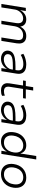

<svg xmlns="http://www.w3.org/2000/svg" viewBox="1545 -2290 753 3883"><g transform="rotate(90 1921.5 -348.5)"><path d="M60 0 139 -494H203L186 -384H189Q214 -437 262.5 -470Q311 -503 372 -503Q439 -503 475.5 -468.5Q512 -434 517 -384H520Q547 -439 594.5 -471Q642 -503 709 -503Q766 -503 802 -480Q838 -457 852 -413.5Q866 -370 856 -308L807 0H738L785 -302Q793 -347 787 -378Q781 -409 758.5 -424.5Q736 -440 691 -440Q643 -440 605 -418Q567 -396 543.5 -359Q520 -322 512 -276L468 0H399L447 -302Q454 -346 445.5 -377Q437 -408 414 -424Q391 -440 354 -440Q318 -440 287 -426Q256 -412 232.5 -388.5Q209 -365 194 -336.5Q179 -308 174 -280L130 0Z M1168 8Q1116 8 1077 -11.5Q1038 -31 1018.5 -65.5Q999 -100 1005 -145Q1013 -198 1050.5 -228.5Q1088 -259 1156.5 -272Q1225 -285 1323 -285H1409L1401 -232H1321Q1240 -232 1187.5 -225Q1135 -218 1108 -198Q1081 -178 1076 -141Q1070 -96 1102 -72.5Q1134 -49 1184 -49Q1231 -49 1274 -70Q1317 -91 1347 -126.5Q1377 -162 1383 -204L1401 -314Q1411 -381 1379 -412.5Q1347 -444 1276 -444Q1230 -444 1184 -432Q1138 -420 1089 -391L1068 -444Q1100 -463 1136.5 -476Q1173 -489 1211 -496Q1249 -503 1286 -503Q1351 -503 1395.5 -482Q1440 -461 1460 -418Q1480 -375 1469 -307L1420 0H1357L1374 -109H1371Q1353 -75 1322.5 -48.5Q1292 -22 1253 -7Q1214 8 1168 8Z M1811 8Q1756 8 1720.5 -12.5Q1685 -33 1671 -71.5Q1657 -110 1666 -164L1709 -438H1607L1616 -494H1720L1743 -643H1811L1787 -494H1974L1966 -438H1778L1736 -172Q1726 -109 1749.5 -80.5Q1773 -52 1827 -52Q1850 -52 1871.5 -56.5Q1893 -61 1914 -70L1918 -15Q1897 -2 1868 3Q1839 8 1811 8Z M2200 8Q2148 8 2109 -11.5Q2070 -31 2050.5 -65.5Q2031 -100 2037 -145Q2045 -198 2082.5 -228.5Q2120 -259 2188.5 -272Q2257 -285 2355 -285H2441L2433 -232H2353Q2272 -232 2219.5 -225Q2167 -218 2140 -198Q2113 -178 2108 -141Q2102 -96 2134 -72.5Q2166 -49 2216 -49Q2263 -49 2306 -70Q2349 -91 2379 -126.5Q2409 -162 2415 -204L2433 -314Q2443 -381 2411 -412.5Q2379 -444 2308 -444Q2262 -444 2216 -432Q2170 -420 2121 -391L2100 -444Q2132 -463 2168.5 -476Q2205 -489 2243 -496Q2281 -503 2318 -503Q2383 -503 2427.5 -482Q2472 -461 2492 -418Q2512 -375 2501 -307L2452 0H2389L2406 -109H2403Q2385 -75 2354.5 -48.5Q2324 -22 2285 -7Q2246 8 2200 8Z M2844 8Q2776 8 2730 -24.5Q2684 -57 2663.5 -114.5Q2643 -172 2654 -248Q2664 -324 2700 -381Q2736 -438 2792.5 -470.5Q2849 -503 2920 -503Q2982 -503 3024.5 -473Q3067 -443 3081 -389H3085L3135 -705H3205L3093 0H3029L3046 -108H3043Q3022 -68 2991.5 -42Q2961 -16 2924 -4Q2887 8 2844 8ZM2864 -52Q2918 -52 2960 -77.5Q3002 -103 3028.5 -148.5Q3055 -194 3063 -254Q3075 -340 3037.5 -391Q3000 -442 2923 -442Q2869 -442 2826.5 -416.5Q2784 -391 2757 -345Q2730 -299 2723 -239Q2711 -154 2748.5 -103Q2786 -52 2864 -52Z M3504 8Q3429 8 3379 -24Q3329 -56 3308 -114.5Q3287 -173 3298 -250Q3306 -306 3328.5 -352.5Q3351 -399 3387 -432.5Q3423 -466 3469.5 -484.5Q3516 -503 3570 -503Q3645 -503 3694.5 -470.5Q3744 -438 3765 -380.5Q3786 -323 3776 -246Q3768 -189 3745.5 -142.5Q3723 -96 3687 -62Q3651 -28 3605 -10Q3559 8 3504 8ZM3506 -52Q3561 -52 3603.5 -78Q3646 -104 3673 -149.5Q3700 -195 3707 -255Q3719 -341 3681.5 -391.5Q3644 -442 3566 -442Q3512 -442 3469.5 -417Q3427 -392 3400.5 -346.5Q3374 -301 3366 -241Q3355 -155 3392 -103.5Q3429 -52 3506 -52Z"/></g></svg>

Font: Nunito Sans 7pt Light
Style: Italic
Weight: 300
Italic angle: -9°
Designer: Vernon Adams
Foundry: Vernon Adams
Version: Version 3.101;gftools[0.9.27]